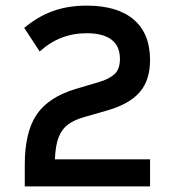

<svg xmlns="http://www.w3.org/2000/svg" viewBox="-20 -662 620 682"><path d="M68 0V-77Q68 -193 110.5 -255.5Q153 -318 252 -347L333 -371Q367 -381 386.5 -398.5Q406 -416 406 -453Q406 -499 375.5 -521.5Q345 -544 288 -544Q192 -544 121 -479L66 -563Q114 -603 167.5 -622.5Q221 -642 288 -642Q397 -642 455 -592.5Q513 -543 513 -449Q513 -378 477 -335.5Q441 -293 362 -270L282 -247Q245 -237 222.5 -220.5Q200 -204 188.5 -175Q177 -146 175 -96H513V0Z"/></svg>

Font: Sometype Mono SemiBold
Style: Regular
Weight: 600
Designer: Ryoichi Tsunekawa
Foundry: Dharma Type
Version: Version 1.001